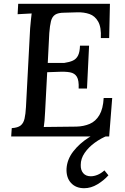

<svg xmlns="http://www.w3.org/2000/svg" viewBox="-20 -720 660 1013"><path d="M560 -700 556 -519H512Q515 -576 498 -606Q481 -636 452 -646Q423 -656 388 -655L319 -653Q287 -653 271 -642.5Q255 -632 249 -608.5Q243 -585 240 -545L232 -388H319Q347 -392 365 -400.5Q383 -409 392 -427.5Q401 -446 402 -479H450L439 -253H395Q397 -296 385.5 -315Q374 -334 349 -338.5Q324 -343 287 -341L229 -339L218 -131Q217 -104 215 -83.5Q213 -63 211 -50L383 -52Q422 -53 453.5 -66.5Q485 -80 504.5 -113Q524 -146 527 -203H572L556 0H39L42 -44Q74 -46 89 -58Q104 -70 109.5 -94Q115 -118 117 -155L139 -571Q141 -593 143 -613.5Q145 -634 147 -649Q130 -648 109.5 -647Q89 -646 73 -645L76 -700ZM424 273Q380 273 354.5 245Q329 217 331 170Q334 121 366.5 79Q399 37 448.5 5.5Q498 -26 552 -43L549 -5Q513 9 480 33Q447 57 426.5 87Q406 117 406 150Q405 177 419 193.5Q433 210 459 210Q476 210 494.5 202.5Q513 195 531 179L552 205Q528 232 494 252.5Q460 273 424 273Z"/></svg>

Font: Lora Medium
Style: Italic
Weight: 500
Italic angle: -3°
Designer: Olga Karpushina, Alexei Vanyashin (Cyrillic)
Foundry: Cyreal
Version: Version 3.004